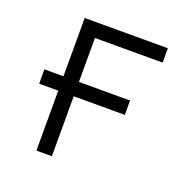

<svg xmlns="http://www.w3.org/2000/svg" viewBox="-94 -566 629 653"><g transform="rotate(20 220.0 -240.0)"><path d="M105 0V-480H406V-428H161V0ZM36 -217V-269H346V-217Z"/></g></svg>

Font: Geologica Roman Thin
Style: Regular
Weight: 250
Designer: Sindre Bremnes, Frode Helland
Foundry: Monokrom Skriftforlag AS
Version: Version 1.010;gftools[0.9.28]